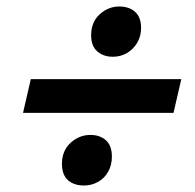

<svg xmlns="http://www.w3.org/2000/svg" viewBox="-20 -590 600 592"><path d="M51 -242 75 -346H539L515 -242ZM239 -18Q208 -18 189.5 -34.5Q171 -51 171 -85Q171 -125 197.5 -149.5Q224 -174 259 -174Q288 -174 306.5 -157.5Q325 -141 325 -107Q325 -81 313.5 -60.5Q302 -40 282 -29Q262 -18 239 -18ZM328 -415Q299 -415 280 -431.5Q261 -448 261 -481Q261 -522 287.5 -546Q314 -570 348 -570Q378 -570 396.5 -553.5Q415 -537 415 -504Q415 -478 403 -458Q391 -438 371.5 -426.5Q352 -415 328 -415Z"/></svg>

Font: Ubuntu Sans Mono SemiBold
Style: Italic
Weight: 600
Italic angle: -13.5°
Monospace: yes
Designer: Dalton Maag Ltd
Foundry: Dalton Maag Ltd
Version: Version 1.006